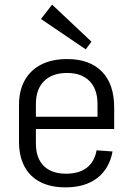

<svg xmlns="http://www.w3.org/2000/svg" viewBox="-20 -802 575 829"><path d="M263 7Q199 7 154 -16Q109 -39 85.5 -83.5Q62 -128 62 -191V-349Q62 -411 87 -455.5Q112 -500 158.5 -523.5Q205 -547 270 -547Q367 -547 420 -493Q473 -439 473 -337V-245H121V-298H413L401 -271V-353Q401 -417 366.5 -452Q332 -487 270 -487Q206 -487 170.5 -452Q135 -417 135 -353V-183Q135 -119 169 -85.5Q203 -52 265 -52Q321 -52 354.5 -77.5Q388 -103 397 -153L466 -148Q452 -73 399.5 -33Q347 7 263 7ZM375 -622 350 -589 157 -720 205 -782Z"/></svg>

Font: Pathway Extreme SemiCondensed Light
Style: Regular
Weight: 300
Width: 4
Version: Version 1.001;gftools[0.9.26]